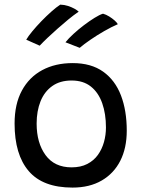

<svg xmlns="http://www.w3.org/2000/svg" viewBox="-20 -814 626 849"><path d="M300.5 15.5Q169.5 15.5 107 -57.5Q44.5 -130.5 44.5 -267.5Q44.5 -354 76.8 -413.5Q109 -473 166.8 -504Q224.5 -535 301.5 -535Q383 -535 436 -497.2Q489 -459.5 514.8 -392.2Q540.5 -325 540.5 -236Q540.5 -159.5 512 -103.2Q483.5 -47 429.8 -15.8Q376 15.5 300.5 15.5ZM296.5 -74Q337 -74 366 -89Q395 -104 413 -129.2Q431 -154.5 439.8 -186Q448.5 -217.5 448.5 -250.5Q448.5 -310.5 432 -357.5Q415.5 -404.5 382 -431.2Q348.5 -458 296.5 -458Q245.5 -458 211 -433.5Q176.5 -409 159.2 -366Q142 -323 142 -267.5Q142 -182 181.5 -128Q221 -74 296.5 -74ZM246.5 -793.5Q264.5 -793 280.5 -787.8Q296.5 -782.5 308.8 -775.8Q321 -769 328 -762.5Q306 -747.5 282 -727.8Q258 -708 234.5 -687.2Q211 -666.5 190.5 -647Q170 -627.5 155.5 -612L96 -638.5Q105 -654 123 -675.8Q141 -697.5 163.2 -720.5Q185.5 -743.5 207.5 -763Q229.5 -782.5 246.5 -793.5ZM435.5 -753.5Q449.5 -749.5 462.8 -741.2Q476 -733 486.5 -723.8Q497 -714.5 501 -707Q473 -695 440.8 -676.5Q408.5 -658 379.8 -638.2Q351 -618.5 332.5 -602.5L269.5 -627Q283 -644 304.8 -664Q326.5 -684 351 -702.5Q375.5 -721 398 -735Q420.5 -749 435.5 -753.5Z"/></svg>

Font: Grandstander Thin
Style: Regular
Weight: 400
Version: Version 1.200